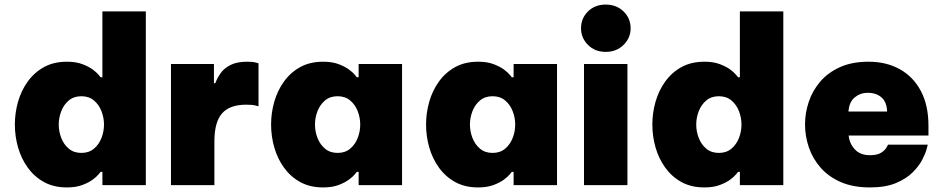

<svg xmlns="http://www.w3.org/2000/svg" viewBox="-20 -810 4127 840"><path d="M273 10Q215 10 172.5 -13.5Q130 -37 101.5 -76.5Q73 -116 59 -165Q45 -214 45 -265Q45 -316 59 -365Q73 -414 101.5 -453.5Q130 -493 172.5 -516.5Q215 -540 273 -540Q312 -540 340 -529.5Q368 -519 385.5 -506Q403 -493 411.5 -482.5Q420 -472 420 -472H428V-760H618V0H428V-58H420Q420 -58 411.5 -47.5Q403 -37 385.5 -24Q368 -11 340 -0.5Q312 10 273 10ZM336 -141Q369 -141 391 -159.5Q413 -178 424 -206.5Q435 -235 435 -265Q435 -295 424 -323.5Q413 -352 391 -370.5Q369 -389 336 -389Q303 -389 281 -370.5Q259 -352 248 -323.5Q237 -295 237 -265Q237 -235 248 -206.5Q259 -178 281 -159.5Q303 -141 336 -141Z M728 0V-530H916V-446H922Q930 -468 945 -489.5Q960 -511 988 -525.5Q1016 -540 1062 -540Q1086 -540 1098.5 -536.5Q1111 -533 1111 -533V-345Q1111 -345 1097.5 -348.5Q1084 -352 1057 -352Q985 -352 951.5 -314Q918 -276 918 -191V0Z M1394 -540Q1433 -540 1461 -529.5Q1489 -519 1506.5 -506Q1524 -493 1532.5 -482.5Q1541 -472 1541 -472H1549V-530H1739V0H1549V-58H1541Q1541 -58 1532.5 -47.5Q1524 -37 1506.5 -24Q1489 -11 1461 -0.5Q1433 10 1394 10Q1336 10 1293.5 -13.5Q1251 -37 1222.5 -76.5Q1194 -116 1180 -165Q1166 -214 1166 -265Q1166 -316 1180 -365Q1194 -414 1222.5 -453.5Q1251 -493 1293.5 -516.5Q1336 -540 1394 -540ZM1457 -389Q1424 -389 1402 -370.5Q1380 -352 1369 -323.5Q1358 -295 1358 -265Q1358 -235 1369 -206.5Q1380 -178 1402 -159.5Q1424 -141 1457 -141Q1490 -141 1512 -159.5Q1534 -178 1545 -206.5Q1556 -235 1556 -265Q1556 -295 1545 -323.5Q1534 -352 1512 -370.5Q1490 -389 1457 -389Z M2072 -540Q2111 -540 2139 -529.5Q2167 -519 2184.5 -506Q2202 -493 2210.5 -482.5Q2219 -472 2219 -472H2227V-530H2417V0H2227V-58H2219Q2219 -58 2210.5 -47.5Q2202 -37 2184.5 -24Q2167 -11 2139 -0.5Q2111 10 2072 10Q2014 10 1971.5 -13.5Q1929 -37 1900.5 -76.5Q1872 -116 1858 -165Q1844 -214 1844 -265Q1844 -316 1858 -365Q1872 -414 1900.5 -453.5Q1929 -493 1971.5 -516.5Q2014 -540 2072 -540ZM2135 -389Q2102 -389 2080 -370.5Q2058 -352 2047 -323.5Q2036 -295 2036 -265Q2036 -235 2047 -206.5Q2058 -178 2080 -159.5Q2102 -141 2135 -141Q2168 -141 2190 -159.5Q2212 -178 2223 -206.5Q2234 -235 2234 -265Q2234 -295 2223 -323.5Q2212 -352 2190 -370.5Q2168 -389 2135 -389Z M2630 -583Q2583 -583 2552.5 -613.5Q2522 -644 2522 -686Q2522 -730 2552.5 -760Q2583 -790 2630 -790Q2677 -790 2708 -760Q2739 -730 2739 -686Q2739 -644 2708 -613.5Q2677 -583 2630 -583ZM2535 0V-530H2725V0Z M3062 10Q3004 10 2961.5 -13.5Q2919 -37 2890.5 -76.5Q2862 -116 2848 -165Q2834 -214 2834 -265Q2834 -316 2848 -365Q2862 -414 2890.5 -453.5Q2919 -493 2961.5 -516.5Q3004 -540 3062 -540Q3101 -540 3129 -529.5Q3157 -519 3174.5 -506Q3192 -493 3200.5 -482.5Q3209 -472 3209 -472H3217V-760H3407V0H3217V-58H3209Q3209 -58 3200.5 -47.5Q3192 -37 3174.5 -24Q3157 -11 3129 -0.5Q3101 10 3062 10ZM3125 -141Q3158 -141 3180 -159.5Q3202 -178 3213 -206.5Q3224 -235 3224 -265Q3224 -295 3213 -323.5Q3202 -352 3180 -370.5Q3158 -389 3125 -389Q3092 -389 3070 -370.5Q3048 -352 3037 -323.5Q3026 -295 3026 -265Q3026 -235 3037 -206.5Q3048 -178 3070 -159.5Q3092 -141 3125 -141Z M3786 10Q3713 10 3659.5 -13Q3606 -36 3571 -75.5Q3536 -115 3519 -164.5Q3502 -214 3502 -266Q3502 -316 3518.5 -365Q3535 -414 3569 -453.5Q3603 -493 3655.5 -516.5Q3708 -540 3780 -540Q3858 -540 3917 -507Q3976 -474 4009 -411.5Q4042 -349 4042 -260V-217H3693Q3696 -183 3719.5 -157Q3743 -131 3786 -131Q3819 -131 3836 -142.5Q3853 -154 3859 -165.5Q3865 -177 3865 -177H4039Q4039 -177 4034 -158Q4029 -139 4015 -111.5Q4001 -84 3973 -56Q3945 -28 3899.5 -9Q3854 10 3786 10ZM3692 -322H3861Q3860 -363 3837 -383.5Q3814 -404 3776 -404Q3744 -404 3719.5 -384Q3695 -364 3692 -322Z"/></svg>

Font: Be Vietnam Pro Black
Style: Regular
Weight: 900
Designer: Lam Bao, Tony Le, Vietanh Nguyen
Foundry: Yellow Type Foundry
Version: Version 1.002; ttfautohint (v1.8.3)